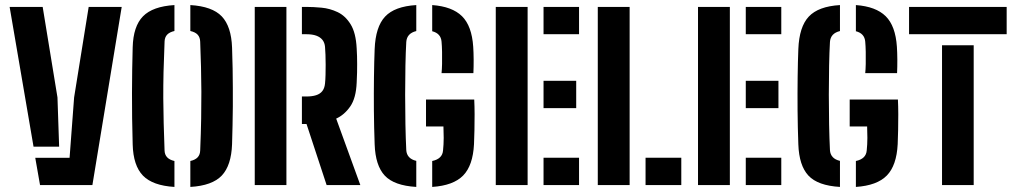

<svg xmlns="http://www.w3.org/2000/svg" viewBox="-20 -723 3960 750"><path d="M17.6 -696H146.7L204.5 -342.4L211 -150.1H111ZM117.7 -106.7H251.8L269.5 -342.4L326.4 -696H455.4L340.9 0H136.4Z M661.4 7.2Q576.6 2.1 538.5 -36.9Q500.5 -76 498.3 -158.7Q496.7 -211.6 496.1 -261.9Q495.6 -312.2 495.6 -359.8Q495.6 -407.3 496.4 -452Q497.2 -496.8 498.3 -538.1Q500.5 -620.4 538.5 -659.2Q576.6 -698.1 661.4 -703.2V-601.9Q642.5 -597.6 633 -587.7Q623.6 -577.7 622.9 -561.3Q620.1 -495.9 618.8 -441.9Q617.6 -387.9 617.8 -339.3Q618.1 -290.6 619.4 -241.2Q620.8 -191.8 622.8 -135.2Q623.3 -118.9 632.8 -108.7Q642.2 -98.5 661.4 -94.1ZM723.5 7.2V-94.1Q742.6 -98.4 752.1 -108.5Q761.5 -118.7 762 -135.2Q764.9 -203.9 765.8 -259.7Q766.8 -315.4 766.6 -364.4Q766.4 -413.5 765.2 -460.9Q763.9 -508.3 762 -559.9Q761.5 -577 752.3 -587.3Q743 -597.6 723.5 -601.9V-703.2Q808.9 -698.1 846.2 -659.1Q883.5 -620 886.5 -537.3Q888 -495.3 888.7 -456Q889.4 -416.8 889.5 -379.7Q889.7 -342.5 889.5 -306.3Q889.2 -270.1 888.4 -233.7Q887.5 -197.3 886.5 -159.6Q883.5 -76.5 846.3 -37.2Q809 2.1 723.5 7.2Z M975.1 0V-696H1098.8V0ZM1387.6 0H1255.9L1177.4 -238.5H1159.3V-346.1H1177.1Q1198.9 -346.1 1214.5 -351Q1230.2 -355.9 1239 -367.1Q1247.8 -378.3 1249.6 -396.7Q1251.1 -410.9 1251.6 -430.3Q1252.1 -449.8 1252.1 -470.2Q1252.1 -490.6 1251.4 -509.2Q1250.6 -527.7 1249.6 -540.2Q1248.2 -556.3 1239.5 -567.3Q1230.8 -578.2 1215.2 -583.8Q1199.7 -589.3 1177.2 -589.3H1159.3V-696H1177.2Q1203.6 -696 1236 -693Q1268.4 -690 1298.7 -675.7Q1329 -661.4 1349.6 -628.1Q1370.3 -594.8 1373.3 -533.8Q1374.3 -518 1374.7 -503.3Q1375.1 -488.6 1375.1 -473Q1375.1 -457.5 1374.8 -439.9Q1374.4 -422.3 1373.3 -400.6Q1370.9 -339.9 1348 -307Q1325.1 -274.1 1293.2 -259.7Z M1606.1 7.2Q1519.7 2.1 1483.1 -36.9Q1446.4 -76 1443.5 -159.1Q1441.1 -224.5 1440.5 -292.2Q1440 -360 1440.8 -421.7Q1441.6 -483.5 1443.5 -531.1Q1446.9 -618.4 1484.3 -658.2Q1521.6 -698.1 1606.1 -703.2V-601.7Q1569.3 -592.9 1567 -559.1Q1564.8 -520.7 1563.7 -466.7Q1562.6 -412.7 1562.6 -353.2Q1562.6 -293.6 1563.7 -237.1Q1564.8 -180.5 1567 -136.6Q1568 -120.3 1577.6 -109.7Q1587.2 -99 1606.1 -94.6ZM1668.3 7.2V-94.1Q1707.9 -102.4 1710.6 -135Q1713.1 -158.2 1713.2 -184.2Q1713.2 -210.2 1712.2 -228.9H1644.1V-334.1H1832.5Q1833.8 -307.9 1833.9 -276.7Q1834 -245.4 1833.3 -215Q1832.6 -184.6 1831.6 -160Q1827.4 -76.5 1789.2 -37.4Q1751 1.7 1668.3 7.2ZM1704.8 -437.4Q1706.3 -450.5 1706.8 -473.4Q1707.3 -496.3 1706.8 -520.3Q1706.3 -544.3 1704.8 -560.2Q1702.3 -592.3 1668.3 -601V-703.2Q1746.2 -697.6 1784.7 -659.7Q1823.1 -621.7 1828.5 -540.4Q1830 -518.7 1830.2 -490Q1830.3 -461.3 1829.2 -437.4Z M1916.6 0V-696H2041V0ZM2103.2 0V-106.8H2241.9V0ZM2103.2 -300.6V-407.3H2230.8V-300.6ZM2103.2 -589.3V-696H2241.9V-589.3Z M2315.1 0V-696H2439.5V0ZM2501.7 0V-106.8H2641.3V0Z M2706.6 0V-696H2831V0ZM2893.2 0V-106.8H3031.9V0ZM2893.2 -300.6V-407.3H3020.8V-300.6ZM2893.2 -589.3V-696H3031.9V-589.3Z M3261.1 7.2Q3174.7 2.1 3138.1 -36.9Q3101.4 -76 3098.5 -159.1Q3096.1 -224.5 3095.5 -292.2Q3095 -360 3095.8 -421.7Q3096.6 -483.5 3098.5 -531.1Q3101.9 -618.4 3139.3 -658.2Q3176.6 -698.1 3261.1 -703.2V-601.7Q3224.3 -592.9 3222 -559.1Q3219.8 -520.7 3218.7 -466.7Q3217.6 -412.7 3217.6 -353.2Q3217.6 -293.6 3218.7 -237.1Q3219.8 -180.5 3222 -136.6Q3223 -120.3 3232.6 -109.7Q3242.2 -99 3261.1 -94.6ZM3323.3 7.2V-94.1Q3362.9 -102.4 3365.6 -135Q3368.1 -158.2 3368.2 -184.2Q3368.2 -210.2 3367.2 -228.9H3299.1V-334.1H3487.5Q3488.8 -307.9 3488.9 -276.7Q3489 -245.4 3488.3 -215Q3487.6 -184.6 3486.6 -160Q3482.4 -76.5 3444.2 -37.4Q3406 1.7 3323.3 7.2ZM3359.8 -437.4Q3361.3 -450.5 3361.8 -473.4Q3362.3 -496.3 3361.8 -520.3Q3361.3 -544.3 3359.8 -560.2Q3357.3 -592.3 3323.3 -601V-703.2Q3401.2 -697.6 3439.7 -659.7Q3478.1 -621.7 3483.5 -540.4Q3485 -518.7 3485.2 -490Q3485.3 -461.3 3484.2 -437.4Z M3659.8 0V-546.2H3783.5V0ZM3531 -589.3V-696H3912.3V-589.3Z"/></svg>

Font: Big Shoulders Stencil Text SC Thin
Style: Regular
Weight: 100
Designer: Patric King
Foundry: XO Type Co
Version: Version 2.001